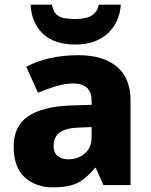

<svg xmlns="http://www.w3.org/2000/svg" viewBox="-20 -798 653 828"><path d="M318 -560Q425 -560 484 -510.5Q543 -461 543 -364V0H426L393 -74H389Q366 -45 341.5 -26Q317 -7 285.5 1.5Q254 10 208 10Q135 10 87 -33Q39 -76 39 -166Q39 -254 100.5 -296Q162 -338 281 -343L375 -346V-362Q375 -402 354.5 -420Q334 -438 298 -438Q262 -438 223 -426.5Q184 -415 144 -398L93 -510Q138 -534 195 -547Q252 -560 318 -560ZM324 -248Q261 -246 236 -225.5Q211 -205 211 -170Q211 -139 229 -125Q247 -111 275 -111Q317 -111 346 -136.5Q375 -162 375 -206V-250ZM501 -778Q496 -701 444 -653.5Q392 -606 305 -606Q214 -606 165 -652.5Q116 -699 112 -778H204Q209 -750 222 -737Q235 -724 256.5 -720Q278 -716 305 -716Q328 -716 349 -720.5Q370 -725 385.5 -738.5Q401 -752 406 -778Z"/></svg>

Font: Noto Sans Cham ExtraBold
Style: Regular
Weight: 800
Version: Version 2.002